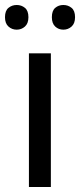

<svg xmlns="http://www.w3.org/2000/svg" viewBox="-31 -750 321 770"><path d="M173 0H85V-536H173ZM-11 -681Q-11 -707 3 -718.5Q17 -730 36 -730Q55 -730 69 -718.5Q83 -707 83 -681Q83 -656 69 -643.5Q55 -631 36 -631Q17 -631 3 -643.5Q-11 -656 -11 -681ZM177 -681Q177 -707 190.5 -718.5Q204 -730 223 -730Q242 -730 256 -718.5Q270 -707 270 -681Q270 -656 256 -643.5Q242 -631 223 -631Q204 -631 190.5 -643.5Q177 -656 177 -681Z"/></svg>

Font: Noto Sans Old Persian
Style: Regular
Weight: 400
Designer: Monotype Design Team
Foundry: Monotype Imaging Inc.
Version: Version 2.001; ttfautohint (v1.8.4.7-5d5b)